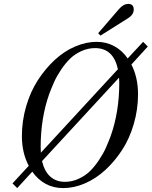

<svg xmlns="http://www.w3.org/2000/svg" viewBox="-20 -944 776 982"><path d="M44 -6 127 -96Q92 -162 92 -248Q92 -326 114 -401Q136 -476 174 -534.5Q212 -593 260 -637.5Q308 -682 364 -706Q420 -730 474 -730Q524 -730 565 -707.5Q606 -685 633 -645L712 -730L736 -706L652 -614Q686 -548 686 -462Q686 -384 664 -309Q642 -234 604 -176Q566 -118 518 -74Q470 -30 414 -6Q358 18 304 18Q205 18 145 -66L68 18ZM195 -120Q207 -68 237 -41Q267 -14 312 -14Q348 -14 382 -29.5Q416 -45 440 -68.5Q464 -92 486 -125Q508 -158 521 -187Q534 -216 546 -248Q590 -372 590 -520Q590 -538 589 -547ZM188 -192Q188 -172 189 -163L583 -590Q560 -698 466 -698Q430 -698 396 -682.5Q362 -667 338 -643.5Q314 -620 292 -587Q270 -554 257 -525Q244 -496 232 -464Q188 -340 188 -192ZM482 -774 588 -897Q611 -924 636 -924Q664 -924 664 -895Q664 -868 632 -849L494 -762Z"/></svg>

Font: Old Standard TT
Style: Italic
Weight: 400
Italic angle: -15.2°
Designer: Alexey Kryukov <alexios@thessalonica.org.ru>
Version: Version 2.2